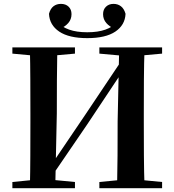

<svg xmlns="http://www.w3.org/2000/svg" viewBox="-20 -990 917 1010"><path d="M439.2 -789.4Q342.8 -789.4 291.6 -823.8Q240.5 -858.3 237.7 -917.4Q245.2 -944.7 261.4 -957.1Q277.7 -969.6 300.8 -969.6Q325.7 -969.6 341 -954.8Q356.2 -940.1 356.2 -915.5Q356.2 -888.3 338.9 -868.5Q321.5 -848.8 292.8 -837.6L276.3 -876.6Q305.3 -848 343.8 -834.2Q382.4 -820.3 439.2 -820.3Q495.8 -820.3 534.5 -834.2Q573.1 -848 601.4 -876.6L584.9 -837.6Q556.9 -848.8 539.6 -868.5Q522.2 -888.3 522.2 -915.5Q522.2 -940.1 537.6 -954.8Q553 -969.6 576.9 -969.6Q599.8 -969.6 616.1 -957.1Q632.5 -944.7 640.4 -917.4Q637.9 -858.3 586.8 -823.8Q535.7 -789.4 439.2 -789.4ZM137.2 0Q139.2 -85.2 139.5 -171.8Q139.9 -258.5 139.9 -346.1V-393.6Q139.9 -481.3 139.5 -567.7Q139.2 -654.1 137.2 -740.5H281.6Q279.9 -655.6 279.4 -568.4Q278.9 -481.3 278.9 -393.6L270.6 0ZM595.8 0Q597.8 -85.2 598.3 -172.5Q598.8 -259.8 598.8 -350.9L607.1 -740.5H740.5Q737.5 -655.6 737 -568.4Q736.5 -481.3 736.5 -393.6V-346.1Q736.5 -259.9 737 -173.3Q737.5 -86.6 740.5 0ZM45.1 0V-32.6L193.8 -47.3H221.3L374.3 -32.6V0ZM45.1 -707.9V-740.5H374.3V-707.9L221.3 -694.2H193.8ZM502.7 0V-32.6L654.6 -47.3H680.9L832.7 -32.6V0ZM502.7 -707.9V-740.5H832.7V-707.9L680.9 -694.2H654.6ZM247.9 -56.2 217.5 -102.6 236 -101.9 430.2 -388.9 625.2 -680.2 660.5 -639.4H641L438.2 -334.7Z"/></svg>

Font: Noto Serif JP
Style: Regular
Weight: 200
Designer: Ryoko NISHIZUKA 西塚涼子 (kana & ideographs); Frank Grießhammer (Latin, Greek & Cyrillic); Wenlong ZHANG 张文龙 (bopomofo); San
Foundry: Adobe
Version: Version 2.001;hotconv 1.1.0;makeotfexe 2.6.0